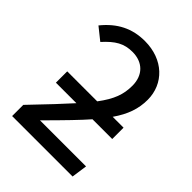

<svg xmlns="http://www.w3.org/2000/svg" viewBox="-196 -783 887 887"><g transform="rotate(45 247.5 -339.5)"><path d="M144 -77C223 -156 279 -214 312 -252H441V-326H370C411 -385 429 -437 429 -496C429 -600 349 -679 228 -679C145 -679 80 -646 25 -578L85 -530C132 -582 168 -603 223 -603C290 -603 333 -561 333 -492C333 -435 317 -390 269 -326H73V-252H207C173 -214 117 -154 39 -73V0H434L445 -77Z"/></g></svg>

Font: Fira Sans
Style: Regular
Weight: 400
Designer: Carrois Corporate & Edenspiekermann AG
Foundry: Carrois Corporate GbR & Edenspiekermann AG
Version: Version 4.203